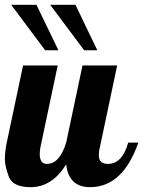

<svg xmlns="http://www.w3.org/2000/svg" viewBox="-28 -772 595 798"><path d="M214.8 -563H159.7L18.6 -752H123.5ZM376.5 -563H321.8L180.7 -752H285.6ZM420.9 -90.8Q480 -90.8 504.9 -179.2H546.9Q482.4 5.9 346.2 5.9Q257.8 5.9 247.1 -88.9Q188.5 5.9 99.1 5.9Q24.9 5.9 8.5 -38.1Q-7.8 -82 -7.8 -111.3Q-7.8 -140.6 0 -179.2L67.9 -500H211.9L140.1 -160.2Q137.2 -144.5 137.2 -131.8Q137.2 -90.8 167 -90.8Q219.7 -90.8 247.1 -179.2L314.9 -500H459L387.2 -160.2Q382.8 -145 382.8 -126Q382.8 -90.8 420.9 -90.8Z"/></svg>

Font: Lobster-Regular
Style: Regular
Weight: 400
Designer: Pablo Impallari
Foundry: Pablo Impallari
Version: Version 1.007; ttfautohint (v1.1) -l 8 -r 50 -G 50 -x 14 -D 